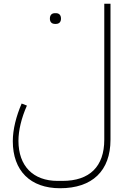

<svg xmlns="http://www.w3.org/2000/svg" viewBox="-20 -760 693 1020"><path d="M272 -633H277C293 -633 304 -642 304 -661C304 -681 293 -690 277 -690H272C256 -690 245 -681 245 -661C245 -642 256 -633 272 -633ZM299 240C470 240 567 148 567 -18V-740H534V-18C534 125 456 201 312 201H286C156 201 78 122 78 -12C78 -67 94 -134 123 -199L95 -210C66 -143 48 -72 48 -10C48 147 141 240 299 240Z"/></svg>

Font: IBM Plex Arabic ExtraLight
Style: Regular
Weight: 200
Designer: Mike Abbink, Paul van der Laan, Pieter van Rosmalen, Wael Morcos, Khajak Apelian
Foundry: Bold Monday
Version: Version 1.0